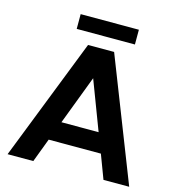

<svg xmlns="http://www.w3.org/2000/svg" viewBox="-123 -962 982 1067"><g transform="rotate(15 368.0 -428.5)"><path d="M18.1 0 293 -702.1H442.9L717.8 0H569.8L518.1 -137.2H217.8L166 0ZM261.2 -249H475.1L368.2 -530.8ZM209 -772V-856.9H543.9V-772Z"/></g></svg>

Font: LT Superior
Style: Bold
Weight: 400
Designer: Daniel Lyons
Foundry: LyonsType
Version: Version 1.000